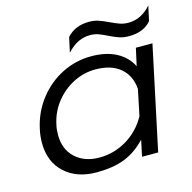

<svg xmlns="http://www.w3.org/2000/svg" viewBox="-99 -748 862 862"><g transform="rotate(-15 332.0 -317.0)"><path d="M284 -604Q322 -647 388 -647Q410 -647 429 -641Q448 -635 475 -622Q500 -610 518.5 -603.5Q537 -597 558 -597Q619 -597 664 -649L649 -580Q614 -538 546 -538Q521 -538 501 -544.5Q481 -551 455 -564Q431 -576 414 -582Q397 -588 376 -588Q348 -588 322 -576Q296 -564 269 -535ZM43 -176Q43 -208 50 -239Q66 -314 111.5 -372.5Q157 -431 221 -463Q285 -495 356 -495Q425 -495 472.5 -470Q520 -445 543 -399L561 -480H638L536 0H461L477 -75Q430 -26 376.5 -5.5Q323 15 247 15Q155 15 99 -36.5Q43 -88 43 -176ZM497 -179 522 -299Q517 -362 475 -397.5Q433 -433 359 -433Q306 -433 257.5 -408.5Q209 -384 174 -340Q139 -296 127 -239Q122 -219 122 -192Q122 -125 164.5 -85.5Q207 -46 276 -46Q345 -46 404 -81.5Q463 -117 497 -179Z"/></g></svg>

Font: Prompt Light
Style: Italic
Weight: 300
Italic angle: -12°
Designer: Katatrad Team
Foundry: CadsonDemak
Version: Version 1.000